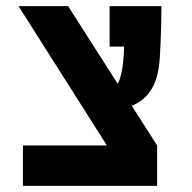

<svg xmlns="http://www.w3.org/2000/svg" viewBox="-20 -606 626 626"><path d="M412.1 0 40.5 -585.9H202.1L492.2 -131.8V0ZM54.7 0V-131.8H492.2V0ZM280.3 -242.2 295.4 -301.8Q345.2 -301.8 362.1 -329.8Q378.9 -357.9 383.3 -424.3Q385.7 -463.4 386.2 -505.4Q386.7 -547.4 386.7 -585.9H506.3Q506.3 -560.1 505.6 -528.8Q504.9 -497.6 503.7 -468.3Q502.4 -439 501 -418.5Q497.6 -359.9 479.2 -324.7Q460.9 -289.6 430.9 -271.7Q400.9 -253.9 362.5 -248Q324.2 -242.2 280.3 -242.2ZM337.4 -454.1V-585.9H502L467.8 -454.1Z"/></svg>

Font: Cascadia Code
Style: Regular
Weight: 400
Monospace: yes
Designer: Aaron Bell
Foundry: Saja Typeworks
Version: Version 2106.017